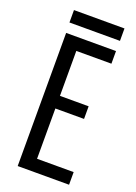

<svg xmlns="http://www.w3.org/2000/svg" viewBox="-141 -786 596 843"><g transform="rotate(20 157.5 -364.0)"><path d="M124 -59H295V0H55V-622H288V-563H124V-353H258V-294H124ZM289 -728V-670H53V-728Z"/></g></svg>

Font: Teko Light
Style: Regular
Weight: 300
Designer: Manushi Parikh, Jonny Pinhorn
Foundry: Indian Type Foundry
Version: Version 1.105;PS 1.0;hotconv 1.0.78;makeotf.lib2.5.61930; tt